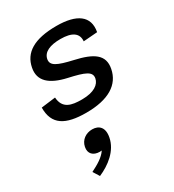

<svg xmlns="http://www.w3.org/2000/svg" viewBox="-215 -653 1050 1158"><g transform="rotate(-30 310.0 -74.0)"><path d="M361 -532.5C204 -532.5 126 -481.5 108 -388C91 -302 149.5 -252 263.5 -226.5C374 -202 415 -185 406.5 -140.5C399 -103 359.5 -71 273 -71C201.5 -71 143.5 -82.5 138 -162.5L38.5 -150C37 -31 112.5 11.5 256.5 11.5C412.5 11.5 499 -44 518 -142.5C536 -234 472.5 -274 349.5 -301.5C244.5 -325.5 205.5 -343.5 213.5 -387C222.5 -431.5 270 -452 342 -452C423 -452 462.5 -424.5 457.5 -369.5L555 -377C575 -481.5 500.5 -532.5 361 -532.5ZM209 256C213.5 256 218 255.5 222.5 255C198.5 291.5 155.5 315.5 109 339L136.5 383C210 351.5 285.5 294 301.5 210.5C314.5 145.5 282.5 115.5 235.5 115.5C192 115.5 154 141.5 145.5 185.5C136.5 229.5 164 256 209 256Z"/></g></svg>

Font: Monaspace Neon Medium
Style: Italic
Weight: 500
Italic angle: -11°
Designer: Riley Cran & the Lettermatic Team
Foundry: Lettermatic
Version: Version 1.200 (Monaspace Neon)